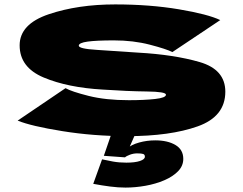

<svg xmlns="http://www.w3.org/2000/svg" viewBox="-20 -613 1100 870"><path d="M556 4Q751 4 876 -40.5Q1001 -85 1001 -197.5Q1001 -298 884.8 -331.8Q768.5 -365.5 606 -374.5Q501 -382 419 -387Q337 -392 337 -406Q337 -419 377 -424.5Q417 -430 496 -430Q584 -430 659 -410.5Q734 -391 761 -377L978 -522Q923 -548.5 791 -570.8Q659 -593 502 -593Q333 -593 201 -548.5Q69 -504 69 -407.5Q69 -307.5 178 -261.8Q287 -216 447 -207Q557.5 -199.5 644.8 -198.5Q732 -197.5 732 -184Q732 -170 683 -164.5Q634 -159 564 -159Q459 -159 381.5 -178.5Q304 -198 277 -213.5L60 -66.5Q121 -41.5 262.5 -18.8Q404 4 556 4ZM548.5 237Q592.5 237 639 228.8Q685.5 220.5 724.5 203.8Q763.5 187 787 162.8Q810.5 138.5 810.5 107Q810.5 65 775 44Q739.5 23 683.5 23Q645.5 23 610.5 32.8Q575.5 42.5 557.5 59L546.5 100Q552.5 94 568.8 88Q585 82 601.5 82Q621.5 82 629 84.8Q636.5 87.5 636.5 97Q636.5 109 614 116.5Q591.5 124 552.5 124Q520 124 492 119Q464 114 442.5 109L402.5 220Q442 227.5 478.8 232.2Q515.5 237 548.5 237ZM546.5 100 590.5 0H482.5L450.5 93Z"/></svg>

Font: Anybody ExtraExpanded Black
Style: Regular
Weight: 900
Width: 8
Version: Version 1.113;gftools[0.9.25]